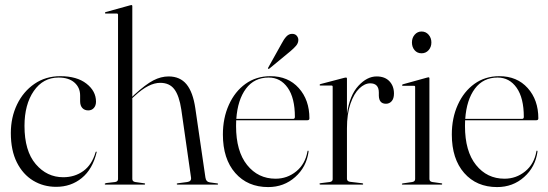

<svg xmlns="http://www.w3.org/2000/svg" viewBox="-20 -750 2228 780"><path d="M370 -337Q370 -321 361.2 -311.2Q352.5 -301.5 338.5 -301.5Q323.5 -301.5 314.5 -311.2Q305.5 -321 305.5 -339V-362Q305.5 -394.5 282.2 -414.8Q259 -435 218 -435Q155 -435 117.2 -380.2Q79.5 -325.5 79.5 -238.5Q79.5 -137 125 -83.5Q170.5 -30 237 -30Q283.5 -30 318.5 -55.2Q353.5 -80.5 368.5 -132Q369.5 -134.5 371 -134Q373.5 -134 372.5 -131Q356 -62.5 312.2 -26.8Q268.5 9 208 9Q156.5 9 114.8 -16.2Q73 -41.5 48.5 -90.2Q24 -139 24 -209.5Q24 -273 49.2 -325.5Q74.5 -378 119.8 -409.2Q165 -440.5 225 -440.5Q292.5 -440.5 331.2 -410.2Q370 -380 370 -337Z M517.5 -725V-357L525.5 -365Q572 -407.5 603 -423.5Q634 -439.5 665 -439.5Q711.5 -439.5 737.8 -407.5Q764 -375.5 773.5 -310L814.5 -29Q817 -11 833 -9L862.5 -5Q866 -4.5 866 -2.5Q866 0 862.5 0H702Q698 0 698 -2.5Q698 -5 703 -5.5L740.5 -10.5Q758.5 -13 756 -29L716.5 -305Q708 -361.5 688.2 -387.5Q668.5 -413.5 631 -413.5Q584.5 -413.5 528.5 -361.5L517.5 -351.5V-23Q517.5 -12.5 529.5 -10.5L565 -5.5Q569.5 -5.5 569.5 -2.5Q569.5 0 566 0H408.5Q405.5 0 405.5 -2.5Q405.5 -5 412.5 -6.5L447.5 -10.5Q459.5 -12.5 459.5 -22.5V-690Q459.5 -695 454.5 -695H409Q406.5 -695 406.5 -697.5Q406.5 -700 409.5 -701L507 -728Q511 -729.5 513.5 -729.5Q517.5 -729.5 517.5 -725Z M1237 -269Q1237 -261.5 1228.5 -261.5H939.5Q939 -250 939 -238Q939 -135.5 983.8 -79.8Q1028.5 -24 1099.5 -24Q1147 -24 1183.5 -53.8Q1220 -83.5 1229 -134.5Q1229.5 -138 1231 -138Q1234 -138 1233.5 -133.5Q1225 -71.5 1179.2 -30.8Q1133.5 10 1069.5 10Q986 10 935.8 -47.2Q885.5 -104.5 885.5 -203.5Q885.5 -270.5 909.8 -324.2Q934 -378 977.2 -409.2Q1020.5 -440.5 1078.5 -440.5Q1150.5 -440.5 1193.8 -392.2Q1237 -344 1237 -269ZM1071.5 -435Q1013 -435 979.2 -389.8Q945.5 -344.5 940 -267H1170.5Q1178 -267 1178 -275Q1178 -352 1148.8 -393.5Q1119.5 -435 1071.5 -435ZM1123 -571Q1133 -590.5 1143.2 -601.5Q1153.5 -612.5 1166.5 -612.5Q1179 -612.5 1185.5 -604.8Q1192 -597 1192 -588Q1192 -575 1182.8 -564.2Q1173.5 -553.5 1160.5 -542.5L1074.5 -471.5Q1071 -469 1069 -471Q1067.5 -472.5 1070 -476Z M1389.5 -430V-287Q1400.5 -363 1435.8 -401.2Q1471 -439.5 1510 -439.5Q1543.5 -439.5 1562 -420Q1580.5 -400.5 1580.5 -370Q1580.5 -349.5 1571.2 -339Q1562 -328.5 1548 -328.5Q1520 -328.5 1519 -361V-374Q1519 -411.5 1484 -411.5Q1461.5 -411.5 1439.8 -390.8Q1418 -370 1403.8 -329Q1389.5 -288 1389.5 -228V-24Q1389.5 -13.5 1401.5 -11.5L1451.5 -5.5Q1455.5 -5 1455.5 -2.5Q1455.5 0 1452 0H1282Q1278 0 1278 -3Q1278 -5.5 1283.5 -6L1319.5 -10.5Q1331.5 -12.5 1331.5 -22V-397.5Q1331.5 -402.5 1327 -402.5H1281Q1278.5 -402.5 1278.5 -405Q1278.5 -407 1282 -408.5L1379 -434Q1383.5 -435 1385.5 -435Q1389.5 -435 1389.5 -430Z M1692.5 -533.5Q1675 -533.5 1664.2 -546.2Q1653.5 -559 1653.5 -577.5Q1653.5 -596.5 1664.8 -609.2Q1676 -622 1692.5 -622Q1710 -622 1721.2 -609Q1732.5 -596 1732.5 -577.5Q1732.5 -559 1721.2 -546.2Q1710 -533.5 1692.5 -533.5ZM1724.5 -431.5V-23Q1724.5 -12.5 1736.5 -10.5L1772 -5.5Q1776.5 -5.5 1776.5 -2.5Q1776.5 0 1773 0H1615.5Q1612.5 0 1612.5 -2.5Q1612.5 -4 1616.5 -5L1654.5 -10.5Q1666.5 -12.5 1666.5 -22.5V-397Q1666.5 -401.5 1661.5 -401.5H1616Q1613.5 -401.5 1613.5 -404Q1613.5 -406 1616.5 -407.5L1714 -434.5Q1718 -436 1720.5 -436Q1724.5 -436 1724.5 -431.5Z M2167 -269Q2167 -261.5 2158.5 -261.5H1869.5Q1869 -250 1869 -238Q1869 -135.5 1913.8 -79.8Q1958.5 -24 2029.5 -24Q2077 -24 2113.5 -53.8Q2150 -83.5 2159 -134.5Q2159.5 -138 2161 -138Q2164 -138 2163.5 -133.5Q2155 -71.5 2109.2 -30.8Q2063.5 10 1999.5 10Q1916 10 1865.8 -47.2Q1815.5 -104.5 1815.5 -203.5Q1815.5 -270.5 1839.8 -324.2Q1864 -378 1907.2 -409.2Q1950.5 -440.5 2008.5 -440.5Q2080.5 -440.5 2123.8 -392.2Q2167 -344 2167 -269ZM2001.5 -435Q1943 -435 1909.2 -389.8Q1875.5 -344.5 1870 -267H2100.5Q2108 -267 2108 -275Q2108 -352 2078.8 -393.5Q2049.5 -435 2001.5 -435Z"/></svg>

Font: Fraunces 144pt Light
Style: Regular
Weight: 300
Version: Version 1.000;[b76b70a41]